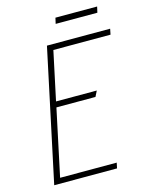

<svg xmlns="http://www.w3.org/2000/svg" viewBox="-123 -905 769 983"><g transform="rotate(-15 262.0 -413.5)"><path d="M489 -827H268L261 -796H482ZM40 0H373L379 -29H79L154 -382H361L376 -412H160L215 -670H518L524 -700H189Z"/></g></svg>

Font: Advent Pro ExtraLight
Style: Italic
Weight: 250
Italic angle: -12°
Version: Version 3.000